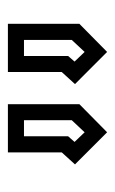

<svg xmlns="http://www.w3.org/2000/svg" viewBox="80 -996 297 498"><g transform="rotate(-90 229.0 -746.5)"><path d="M416.7 -875H291.7V-735.4L260.4 -701L343.8 -617.7L416.7 -689.6ZM375 -833.3V-709.4L343.8 -676L318.8 -702.1L333.3 -718.8V-833.3ZM208.3 -875H83.3V-735.4L52.1 -701L135.4 -617.7L208.3 -689.6ZM166.7 -833.3V-709.4L135.4 -676L110.4 -702.1L125 -718.8V-833.3Z"/></g></svg>

Font: Sportrop
Style: Regular
Weight: 500
Version: Version 0.9